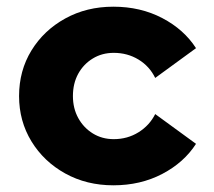

<svg xmlns="http://www.w3.org/2000/svg" viewBox="-20 -544 640 574"><path d="M319 10Q238.9 10 175 -25.4Q111.1 -60.8 74 -121.4Q37 -182 37 -256.8Q37 -332.7 74 -393.1Q111.1 -453.5 175 -488.7Q238.9 -524 319 -524Q400 -524 465 -490Q530 -456 566 -400L444 -311Q427 -346 394 -366Q361 -386 320 -386Q285 -386 257.4 -369.1Q229.7 -352.3 213.8 -323.4Q198 -294.4 198 -256.9Q198 -220 214 -191Q230 -162 257.6 -145Q285.2 -128 320 -128Q361 -128 394 -148.5Q427 -169 444 -203L566 -114Q530 -58 465 -24Q400 10 319 10Z"/></svg>

Font: Red Hat Mono VF Light
Style: Regular
Weight: 300
Monospace: yes
Designer: Pentagram, MCKL
Foundry: Pentagram, MCKL
Version: Version 1.023